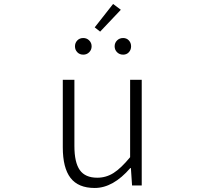

<svg xmlns="http://www.w3.org/2000/svg" viewBox="-20 -936 1040 969"><path d="M458 12.7Q375 12.7 335.9 -38.1Q296.9 -88.9 296.9 -192.4V-533.2H355.5V-199.2Q355.5 -116.2 382.8 -77.6Q410.2 -39.1 470.7 -39.1Q515.6 -39.1 553.2 -63Q590.8 -86.9 636.7 -142.6V-533.2H695.3V0H646.5L640.6 -87.9H637.7Q550.8 12.7 458 12.7ZM485.4 -776.4 458 -797.9 550.8 -916 589.8 -886.7ZM400.4 -660.2Q381.8 -660.2 370.1 -672.4Q358.4 -684.6 358.4 -702.1Q358.4 -719.7 370.1 -731.9Q381.8 -744.1 400.4 -744.1Q418 -744.1 430.2 -731.9Q442.4 -719.7 442.4 -702.1Q442.4 -684.6 430.2 -672.4Q418 -660.2 400.4 -660.2ZM601.6 -660.2Q583 -660.2 570.8 -672.4Q558.6 -684.6 558.6 -702.1Q558.6 -719.7 570.8 -731.9Q583 -744.1 601.6 -744.1Q619.1 -744.1 630.4 -731.9Q641.6 -719.7 641.6 -702.1Q641.6 -684.6 630.4 -672.4Q619.1 -660.2 601.6 -660.2Z"/></svg>

Font: GenEi Gothic M Light
Style: Regular
Weight: 300
Designer: o_tamon (Modified); [Source Han Sans]
Ryoko NISHIZUKA  (kana & ideographs); Paul D. Hunt (Latin, Greek & Cyrillic); Wenl
Version: Version 1.1a;Original Version 1.004